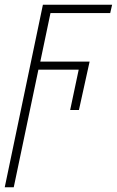

<svg xmlns="http://www.w3.org/2000/svg" viewBox="-32 -550 493 810"><path d="M-12 240 149 -530H441L433 -495H181L138 -290H346L301 -86H264L300 -256H130L26 240Z"/></svg>

Font: Noto Sans Disp ExtLt
Style: Italic
Weight: 200
Italic angle: -12°
Designer: Monotype Design Team
Foundry: Monotype Imaging Inc.
Version: Version 2.000;GOOG;noto-source:20170915:90ef993387c0